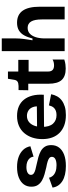

<svg xmlns="http://www.w3.org/2000/svg" viewBox="684 -1436 766 2174"><g transform="rotate(-90 1067.0 -349.0)"><path d="M274 14Q221 14 178 4Q135 -6 104 -25.5Q73 -45 54 -73Q35 -101 30 -137L142 -177Q146 -154 163.5 -134Q181 -114 211 -103Q241 -92 283 -92Q328 -92 353 -105.5Q378 -119 378 -144Q378 -163 364 -174Q350 -185 324 -193Q298 -201 259 -208Q220 -217 182 -227.5Q144 -238 111.5 -256Q79 -274 59.5 -303Q40 -332 40 -377Q40 -426 66 -462Q92 -498 142 -518.5Q192 -539 263 -539Q328 -539 377 -521Q426 -503 457.5 -469.5Q489 -436 498 -388L380 -352Q377 -378 361.5 -396Q346 -414 321 -423.5Q296 -433 263 -433Q221 -433 197.5 -419Q174 -405 174 -382Q174 -363 189 -351Q204 -339 232 -331.5Q260 -324 298 -316Q337 -308 374.5 -297.5Q412 -287 443 -270Q474 -253 492.5 -224.5Q511 -196 511 -152Q511 -100 483 -63Q455 -26 402.5 -6Q350 14 274 14Z M851 14Q785 14 735 -4.5Q685 -23 650 -57.5Q615 -92 597 -141.5Q579 -191 579 -253Q579 -315 596.5 -367Q614 -419 647.5 -458Q681 -497 730 -518Q779 -539 841 -539Q902 -539 948.5 -519Q995 -499 1026 -460Q1057 -421 1071.5 -365Q1086 -309 1081 -236L672 -233V-312L995 -315L948 -274Q954 -327 941 -360.5Q928 -394 901.5 -410.5Q875 -427 842 -427Q804 -427 776 -406.5Q748 -386 732.5 -348Q717 -310 717 -256Q717 -172 753.5 -132Q790 -92 851 -92Q879 -92 898.5 -99.5Q918 -107 930.5 -119Q943 -131 950 -146.5Q957 -162 961 -178L1087 -153Q1080 -116 1063 -85.5Q1046 -55 1017 -33Q988 -11 947.5 1.5Q907 14 851 14Z M1378 12Q1289 12 1247.5 -34.5Q1206 -81 1206 -182V-412H1132L1134 -522H1181Q1215 -523 1231 -534.5Q1247 -546 1251 -575L1262 -642H1344V-525H1476V-408H1344V-189Q1344 -153 1361.5 -136.5Q1379 -120 1413 -120Q1431 -120 1448.5 -124Q1466 -128 1480 -137V-4Q1449 6 1423.5 9Q1398 12 1378 12Z M1575 0V-322V-712H1719V-552Q1719 -532 1717.5 -508.5Q1716 -485 1712.5 -460.5Q1709 -436 1705.5 -411.5Q1702 -387 1698 -364H1718Q1732 -419 1753.5 -458Q1775 -497 1810 -518Q1845 -539 1897 -539Q1988 -539 2033 -475Q2078 -411 2078 -280V0H1934V-259Q1934 -340 1910.5 -379.5Q1887 -419 1839 -419Q1799 -419 1773 -394.5Q1747 -370 1733.5 -328.5Q1720 -287 1719 -232V0Z"/></g></svg>

Font: Bricolage Grotesque 24pt
Style: Bold
Weight: 700
Designer: Mathieu Triay
Foundry: Atelier Triay
Version: Version 1.001;gftools[0.9.33.dev8+g029e19f]